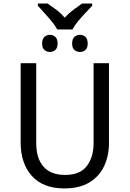

<svg xmlns="http://www.w3.org/2000/svg" viewBox="-20 -1054 733 1084"><path d="M389.2 -887.7H303.2Q291.5 -909.7 271.7 -933.6Q252 -957.5 231 -980.2Q210 -1002.9 193.8 -1021.5V-1034.2H248.5Q272.9 -1017.6 297.9 -999Q322.8 -980.5 345.2 -954.1Q369.6 -980.5 394.8 -999Q419.9 -1017.6 443.8 -1034.2H500.5V-1021.5Q483.4 -1002.9 461.7 -980.2Q439.9 -957.5 420.2 -933.6Q400.4 -909.7 389.2 -887.7ZM261.7 -760.7Q243.7 -760.7 230.7 -772Q217.8 -783.2 217.8 -808.6Q217.8 -833.5 230.7 -845.5Q243.7 -857.4 261.7 -857.4Q279.8 -857.4 292.5 -845.5Q305.2 -833.5 305.2 -808.6Q305.2 -783.2 292.5 -772Q279.8 -760.7 261.7 -760.7ZM431.2 -760.7Q413.1 -760.7 400.1 -772Q387.2 -783.2 387.2 -808.6Q387.2 -833.5 400.1 -845.5Q413.1 -857.4 431.2 -857.4Q449.7 -857.4 462.4 -845.5Q475.1 -833.5 475.1 -808.6Q475.1 -783.2 462.4 -772Q449.7 -760.7 431.2 -760.7ZM595.2 -697.3V-246.1Q595.2 -173.8 567.9 -116Q540.5 -58.1 484.9 -24.2Q429.2 9.8 343.8 9.8Q222.7 9.8 159.7 -61Q96.7 -131.8 96.7 -248V-697.3H184.6V-245.1Q184.6 -160.2 225.3 -113.3Q266.1 -66.4 347.7 -66.4Q432.1 -66.4 470.2 -116.7Q508.3 -167 508.3 -246.1V-697.3Z"/></svg>

Font: Lunasima
Style: Regular
Weight: 400
Designer: The DocRepair Project, Monotype Design Team
Foundry: Google
Version: Version 2.009